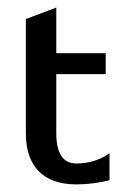

<svg xmlns="http://www.w3.org/2000/svg" viewBox="-20 -480 338 505"><path d="M48 -430 128 -460V-340H258V-285H128V-130Q128 -50 181 -50Q230 -50 268 -77V-6Q224 5 181 5Q116 5 82 -29.5Q48 -64 48 -130Z"/></svg>

Font: Glametrix
Style: Bold
Weight: 700
Designer: gluk
Foundry: gluk
Version: Version 0.40